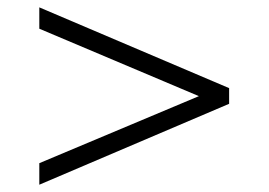

<svg xmlns="http://www.w3.org/2000/svg" viewBox="-20 -550 737 527"><path d="M87.9 -43V-102.1L525.9 -286.1L87.9 -471.2V-529.8L608.9 -308.1V-265.1Z"/></svg>

Font: Clear Sans Light
Style: Regular
Weight: 300
Foundry: Intel Corporation
Version: Version 1.00